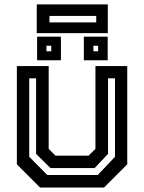

<svg xmlns="http://www.w3.org/2000/svg" viewBox="-20 -834 641 854"><path d="M158 0 55 -103V-540H196.5V-172L227 -141.5H374L404.5 -172V-540H546V-103L443 0ZM190.5 -55.5H414.5L491.5 -136.5V-485.5H460.5V-149.5L401 -86.5H204.5L140.5 -149.5V-485.5H110V-136.5ZM353 -566V-671H459V-566ZM145 -566V-671H251V-566ZM186.5 -606H208V-630.5H186.5ZM395.5 -606H416.5V-630.5H395.5ZM143.5 -686.5V-814.5H459.5V-686.5ZM200 -734.5H408V-763H200Z"/></svg>

Font: Tourney SemiBold
Style: Regular
Weight: 600
Version: Version 1.015